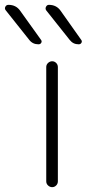

<svg xmlns="http://www.w3.org/2000/svg" viewBox="-78 -773 368 793"><path d="M43 -608 -54 -730Q-60 -737 -56 -745Q-52 -753 -43 -753Q-12 -753 5 -729L91 -609Q96 -603 92.5 -596.5Q89 -590 81 -590Q57 -590 43 -608ZM124 -753Q155 -753 172 -729L257 -609Q262 -603 258.5 -596.5Q255 -590 247 -590Q224 -590 210 -608L113 -730Q108 -737 112 -745Q116 -753 124 -753ZM113 -24V-496Q113 -506 120.5 -513Q128 -520 137.5 -520Q147 -520 154 -513Q161 -506 161 -496V-24Q161 -14 154 -7Q147 0 137.5 0Q128 0 120.5 -7Q113 -14 113 -24Z"/></svg>

Font: Rounded Mplus 1c Light
Style: Regular
Weight: 300
Version: Version 1.059.20150529